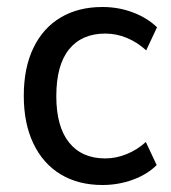

<svg xmlns="http://www.w3.org/2000/svg" viewBox="-20 -520 489 549"><path d="M273 9Q204 9 153.5 -21.5Q103 -52 75.5 -109.5Q48 -167 48 -246Q48 -326 75.5 -383Q103 -440 153.5 -470Q204 -500 273 -500Q319 -500 360 -484.5Q401 -469 429 -442L398 -376Q373 -399 343 -411.5Q313 -424 281 -424Q214 -424 177.5 -379Q141 -334 141 -245Q141 -158 177.5 -112.5Q214 -67 281 -67Q312 -67 342.5 -79.5Q373 -92 397 -114L428 -48Q401 -21 359.5 -6Q318 9 273 9Z"/></svg>

Font: Nunito Sans 10pt SemiCondensed Medium
Style: Regular
Weight: 500
Width: 4
Designer: Vernon Adams
Foundry: Vernon Adams
Version: Version 3.101;gftools[0.9.27]